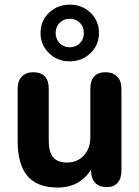

<svg xmlns="http://www.w3.org/2000/svg" viewBox="-20 -817 614 847"><path d="M57.9 -195.1V-425.8Q57.9 -460.3 76.6 -479.4Q95.2 -498.4 126.1 -498.4Q160.2 -498.4 177.7 -479.8Q195.1 -461.1 195.1 -425.8V-193.5Q195.1 -146.4 214.7 -123.1Q234.2 -99.9 274.7 -99.9Q321 -99.9 349.8 -130.8Q378.5 -161.7 378.5 -212.6V-425.8Q378.5 -461.1 395.6 -479.8Q412.6 -498.4 446.7 -498.4Q477.6 -498.4 496.7 -479.4Q515.7 -460.3 515.7 -425.8V-64Q515.7 -29.7 498.9 -10.6Q482 8.4 451.3 8.4Q418 8.4 400 -10.2Q381.9 -28.9 381.9 -64V-134.3L396.5 -98.1Q374.9 -45.7 333.4 -17.7Q292 10.4 235.2 10.4Q144.6 10.4 101.2 -40.7Q57.9 -91.8 57.9 -195.1ZM158.8 -671.8Q158.8 -725.1 196.3 -760.8Q233.7 -796.5 287.8 -796.5Q341.9 -796.5 379.3 -760.8Q416.6 -725.1 416.6 -671.8Q416.6 -618.6 379.2 -582.5Q341.7 -546.4 287.6 -546.4Q233.5 -546.4 196.2 -582.5Q158.8 -618.6 158.8 -671.8ZM350 -671.4Q350 -698.8 332.4 -716.5Q314.9 -734.2 287.9 -734.2Q260.9 -734.2 243.2 -716.5Q225.4 -698.8 225.4 -671.9Q225.4 -645 243 -626.7Q260.6 -608.5 287.5 -608.5Q314.5 -608.5 332.3 -626.3Q350 -644.1 350 -671.4Z"/></svg>

Font: SN Pro Thin
Style: Regular
Weight: 200
Designer: Tobias Whetton
Foundry: Supernotes
Version: Version 1.003;Glyphs 3.3 (3324)